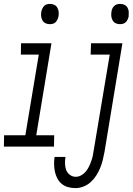

<svg xmlns="http://www.w3.org/2000/svg" viewBox="-57 -752 681 985"><path d="M198 -628Q186 -628 176 -633Q166 -638 160.5 -648Q155 -658 154 -669.5Q153 -681 155 -693Q157 -701 160.5 -708.5Q164 -716 170 -722Q176 -728 184 -730Q192 -732 200 -732Q212 -732 222 -727Q232 -722 237.5 -712Q243 -702 244 -690.5Q245 -679 243 -667Q241 -659 237.5 -651.5Q234 -644 228 -638Q222 -632 214 -630Q206 -628 198 -628ZM-37 0 -36 -58H73L142 -472H50L51 -530H207L129 -58H221L220 0ZM558 -628Q546 -628 536 -633Q526 -638 520.5 -648Q515 -658 514 -669.5Q513 -681 515 -693Q516 -701 519.5 -708.5Q523 -716 529.5 -722Q536 -728 544 -730Q552 -732 560 -732Q572 -732 582 -727Q592 -722 597.5 -712Q603 -702 603.5 -690.5Q604 -679 603 -667Q601 -659 597.5 -651.5Q594 -644 588 -638Q582 -632 573.5 -630Q565 -628 558 -628ZM330 213Q311 213 292.5 208Q274 203 260 191.5Q246 180 237.5 164Q229 148 225 130Q221 112 220.5 92Q220 72 223 53H279Q276 70 276.5 87.5Q277 105 282.5 120Q288 135 301.5 145Q315 155 332 155Q346 155 359.5 147.5Q373 140 383 128Q393 116 399.5 102.5Q406 89 411 75Q416 61 419 47Q422 33 424 18L506 -472H408L410 -530H571L479 28Q475 49 470 69.5Q465 90 457 109.5Q449 129 437 148Q425 167 408.5 182Q392 197 371.5 205Q351 213 330 213Z"/></svg>

Font: Iosevka Curly LtExObl
Style: Regular
Weight: 300
Width: 7
Italic angle: -9°
Monospace: yes
Designer: Belleve Invis
Foundry: Belleve Invis
Version: Version 11.1.0; ttfautohint (v1.8.3)